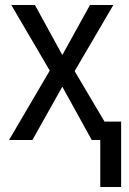

<svg xmlns="http://www.w3.org/2000/svg" viewBox="-20 -557 514 764"><path d="M462 187V-73H396L277 -274L431 -537H338L228 -338L119 -537H25L178 -276L16 0H109L228 -212L345 0H379V187Z"/></svg>

Font: Noto Sans UI SemiCondensed
Style: Regular
Weight: 400
Width: 4
Designer: Monotype Design Team
Foundry: Monotype Imaging Inc.
Version: 1.001